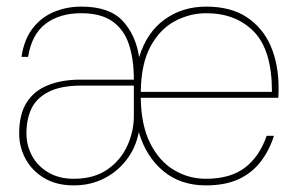

<svg xmlns="http://www.w3.org/2000/svg" viewBox="-20 -549 902 581"><path d="M203 12Q151 12 114 -10Q77 -32 57.5 -68Q38 -104 38 -145Q38 -204 61 -239.5Q84 -275 126 -291.5Q168 -308 223 -308H385Q385 -370 370 -415Q355 -460 320 -484.5Q285 -509 226 -509Q160 -509 118 -477Q76 -445 65 -377H45Q53 -430 79 -463.5Q105 -497 143.5 -513Q182 -529 226 -529Q311 -529 351 -486Q391 -443 401 -376Q424 -451 478 -490Q532 -529 604 -529Q679 -529 727.5 -496.5Q776 -464 799.5 -409Q823 -354 823 -283Q823 -274 823 -268Q823 -262 822 -253H406Q407 -170 434.5 -115.5Q462 -61 506.5 -34.5Q551 -8 603 -8Q677 -8 721 -41.5Q765 -75 787 -138H809Q795 -94 769 -60Q743 -26 702.5 -7Q662 12 603 12Q526 12 474 -31.5Q422 -75 400 -149Q391 -102 363 -65.5Q335 -29 294 -8.5Q253 12 203 12ZM203 -8Q265 -8 305.5 -36.5Q346 -65 365.5 -108.5Q385 -152 385 -197V-290H227Q164 -290 127 -271Q90 -252 75 -220Q60 -188 60 -145Q60 -109 77 -77.5Q94 -46 126.5 -27Q159 -8 203 -8ZM406 -271H803Q803 -397 748.5 -453Q694 -509 604 -509Q555 -509 510 -485.5Q465 -462 436 -409.5Q407 -357 406 -271Z"/></svg>

Font: DM Sans 11pt Thin
Style: Regular
Weight: 250
Version: Version 4.004;gftools[0.9.30]